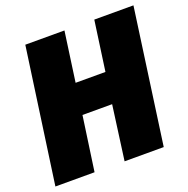

<svg xmlns="http://www.w3.org/2000/svg" viewBox="-125 -814 910 931"><g transform="rotate(-20 330.5 -348.0)"><path d="M207 0H5L103 -696H305L269 -439H423L459 -696H661L564 0H362L400 -281H247Z"/></g></svg>

Font: Fira Sans Black
Style: Italic
Weight: 900
Italic angle: -8°
Designer: Carrois Corporate & Edenspiekermann AG
Foundry: Carrois Corporate GbR & Edenspiekermann AG
Version: Version 4.203